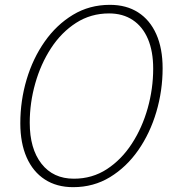

<svg xmlns="http://www.w3.org/2000/svg" viewBox="-20 -765 714 794"><path d="M282.5 9Q214.5 9 165.5 -22.8Q116.5 -54.5 90.2 -114Q64 -173.5 64 -255.5Q64 -348.5 90 -436Q116 -523.5 164.8 -593Q213.5 -662.5 281.8 -703.8Q350 -745 434.5 -745Q502.5 -745 551.2 -713.8Q600 -682.5 626.2 -623.8Q652.5 -565 652.5 -482.5Q652.5 -390 626.5 -302Q600.5 -214 551.8 -144Q503 -74 435 -32.5Q367 9 282.5 9ZM285.5 -26Q361.5 -26 422 -65.5Q482.5 -105 525.2 -170.8Q568 -236.5 590.8 -317.5Q613.5 -398.5 613.5 -481Q613.5 -552.5 591.8 -603.8Q570 -655 529 -682.2Q488 -709.5 431 -709.5Q355.5 -709.5 294.8 -670.5Q234 -631.5 191.2 -566Q148.5 -500.5 125.8 -420.2Q103 -340 103 -257.5Q103 -150 151.5 -88Q200 -26 285.5 -26Z"/></svg>

Font: Epilogue ExtraLight
Style: Italic
Weight: 250
Italic angle: -12°
Designer: Tyler Finck
Foundry: Etcetera Type Co
Version: Version 2.112